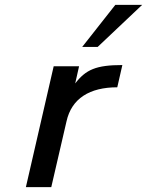

<svg xmlns="http://www.w3.org/2000/svg" viewBox="-20 -774 608 794"><path d="M568 -754H457L320 -580H384ZM87 0H192L255 -272C276 -367 351 -413 465 -413L486 -505C377 -505 335 -486 291 -429L307 -500H202Z"/></svg>

Font: Perun Medium Italic
Style: Regular
Weight: 500
Italic angle: -12°
Foundry: Copyright (c) Stefan Peev, Context Ltd, 2016
Version: Version 1.026